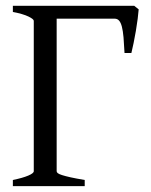

<svg xmlns="http://www.w3.org/2000/svg" viewBox="-20 -635 515 655"><path d="M23.9 0V-21Q57.1 -27.8 76.2 -35.9Q95.2 -43.9 95.2 -50.8V-564Q95.2 -569.8 77.1 -578.6Q59.1 -587.4 23.9 -594.2V-615.2H438L453.1 -603Q452.1 -590.3 449.7 -570.8Q447.3 -551.3 443.6 -530Q439.9 -508.8 435.8 -488.3Q431.6 -467.8 428.2 -454.1H404.8Q403.3 -485.4 401.4 -507.6Q399.4 -529.8 395.8 -543.9Q392.1 -558.1 386.2 -564.7Q380.4 -571.3 371.1 -571.3H173.3V-50.8Q173.3 -47.4 177.2 -44.2Q181.2 -41 191.9 -37.6Q202.6 -34.2 221.2 -30Q239.7 -25.9 269 -21V0Z"/></svg>

Font: Gentium
Style: Regular
Weight: 400
Designer: J. Victor Gaultney
Version: Version 1.03; 2011; OFL 1.1 release